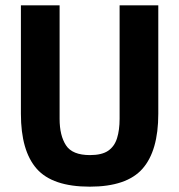

<svg xmlns="http://www.w3.org/2000/svg" viewBox="-20 -688 672 720"><path d="M316.6 12Q176.8 12 117.6 -55.2Q58.4 -122.5 58.4 -261.2V-668H203.5V-242.3Q203.5 -179.7 227.5 -143Q251.4 -106.4 317.3 -106.4Q361.9 -106.4 385.7 -122.7Q409.4 -139.1 418.9 -169.7Q428.5 -200.4 428.5 -242.3V-668H573.6V-261.2Q573.6 -122.5 514.3 -55.2Q455 12 316.6 12Z"/></svg>

Font: Atkinson Hyperlegible Mono ExtraLight
Style: Regular
Weight: 200
Monospace: yes
Designer: Elliott Scott, Megan Eiswerth, Linus Boman, Theodore Petrosky, Letters from Sweden
Foundry: Applied Design Works, Letters from Sweden
Version: Version 2.001